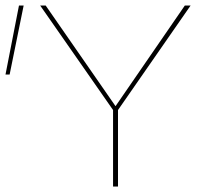

<svg xmlns="http://www.w3.org/2000/svg" viewBox="-23 -678 753 698"><path d="M46 -658H63L12 -407H-3ZM406 -278V0H388V-278L123 -658H143L397 -292L649 -658H670Z"/></svg>

Font: Ysabeau SC Thin
Style: Regular
Weight: 200
Designer: Christian Thalmann (Catharsis Fonts)
Version: Version 0.003